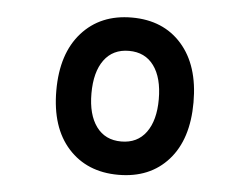

<svg xmlns="http://www.w3.org/2000/svg" viewBox="-40 -760 695 534"><g transform="rotate(5 308.0 -492.5)"><path d="M308 -273Q220.5 -273 168.2 -330.8Q116 -388.5 116 -492Q116 -595 168.2 -653.5Q220.5 -712 308 -712Q396 -712 447.5 -653.5Q499 -595 499 -492Q499 -388.5 447.5 -330.8Q396 -273 308 -273ZM308 -366Q353 -366 377.5 -399.5Q402 -433 402 -492Q402 -552 377.5 -585.5Q353 -619 308 -619Q263 -619 238.5 -585.5Q214 -552 214 -492Q214 -433 238.5 -399.5Q263 -366 308 -366Z"/></g></svg>

Font: Overpass Mono Light
Style: Regular
Weight: 300
Monospace: yes
Designer: Delve Withrington, Dave Bailey
Foundry: Delve Fonts LLC
Version: Version 4.000